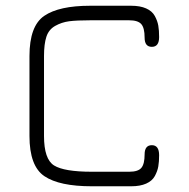

<svg xmlns="http://www.w3.org/2000/svg" viewBox="-20 -651 659 671"><path d="M438.5 0H300.8Q187.5 0 135.3 -35.2Q83 -70.3 83 -175.8V-455.1Q83 -560.5 134.8 -595.7Q186.5 -630.9 294.9 -630.9H438.5Q469.7 -630.9 490.7 -621.6Q511.7 -612.3 521 -595.2Q530.3 -578.1 533.2 -561.5Q536.1 -544.9 536.1 -521.5Q536.1 -487.3 510.7 -487.3Q485.4 -487.3 485.4 -519.5Q485.4 -553.7 473.6 -566.9Q461.9 -580.1 431.6 -580.1H294.9Q248 -580.1 221.7 -576.7Q195.3 -573.2 172.9 -560.5Q150.4 -547.9 142.1 -522.5Q133.8 -497.1 133.8 -455.1V-175.8Q133.8 -94.7 168.9 -72.8Q204.1 -50.8 300.8 -50.8H431.6Q462.9 -50.8 474.1 -64.5Q485.4 -78.1 485.4 -111.3Q485.4 -143.6 510.7 -143.6Q536.1 -143.6 536.1 -108.4Q536.1 -85.9 533.2 -69.3Q530.3 -52.7 521 -35.6Q511.7 -18.6 490.7 -9.3Q469.7 0 438.5 0Z"/></svg>

Font: Jura
Style: Book
Weight: 400
Version: Version 2.3